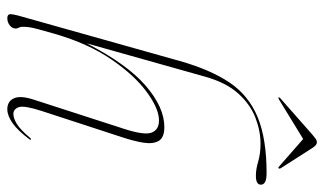

<svg xmlns="http://www.w3.org/2000/svg" viewBox="-205 -695 908 538"><g transform="rotate(90 249.0 -426.0)"><path d="M75 -126Q66.5 -96 62 -79.5Q57.5 -63 56.2 -53.5Q55 -44 55 -35Q55 -29 57.5 -24.8Q60 -20.5 60 -16Q60 -6.5 51.2 0.5Q42.5 7.5 31 7.5Q20.5 7.5 19.8 0Q19 -7.5 27 -35L151 -476Q175 -561 211 -614.8Q247 -668.5 307.8 -693.8Q368.5 -719 465.5 -719Q497.5 -719 497.5 -703Q497.5 -689 472.5 -689Q454.5 -689 432.5 -695.5Q410.5 -702 382.5 -702Q346.5 -702 309.2 -687.5Q272 -673 241.5 -639Q211 -605 194.5 -545.5L101.5 -215Q160 -328.5 220.5 -380.5Q281 -432.5 336 -432.5Q365.5 -432.5 374.8 -416.8Q384 -401 379.8 -374Q375.5 -347 364 -312.5L291.5 -90.5Q275 -40 280.2 -24.8Q285.5 -9.5 299.5 -9.5Q311 -9.5 327 -19Q343 -28.5 366.5 -56.5Q369 -60 371 -58.5Q372.5 -57 370 -54Q346 -22 325 -7.2Q304 7.5 286 7.5Q264 7.5 255.5 -11Q247 -29.5 259.5 -67.5L341 -319.5Q359.5 -376.5 351.5 -397Q343.5 -417.5 317.5 -417.5Q284.5 -417.5 237.8 -383.2Q191 -349 146.5 -284Q102 -219 75 -126ZM451.5 -752.5Q449.5 -751 446 -754.5L369.5 -821.5L260 -754.5Q254.5 -751 253.5 -752.5Q251.5 -754.5 256.5 -758.5L357.5 -847.5Q364.5 -853.5 369.2 -856.8Q374 -860 379 -860Q386.5 -860 394.5 -847.5L451.5 -758.5Q453.5 -754.5 451.5 -752.5Z"/></g></svg>

Font: Fraunces 144pt Thin
Style: Italic
Weight: 100
Italic angle: -16°
Version: Version 1.000;[b76b70a41]